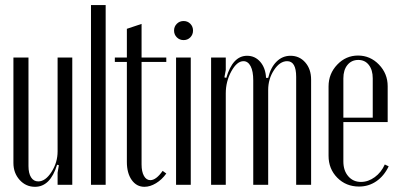

<svg xmlns="http://www.w3.org/2000/svg" viewBox="-20 -719 1558 747"><path d="M202.1 -78.1Q175.8 7.8 116.2 7.8Q80.6 7.8 56.4 -19Q32.2 -45.9 32.2 -85V-495.1H90.8V-73.2Q90.8 -44.9 100.8 -29.1Q110.8 -13.2 128.9 -13.2Q156.7 -13.2 180.4 -50Q204.1 -86.9 204.1 -129.9V-495.1H261.2V0H204.1V-46.9L209 -76.2Z M334 0V-699.2H391.1V0Z M542 7.8Q511.2 7.8 492.4 -18.8Q473.6 -45.4 473.6 -88.9V-478H426.8V-495.1H473.6V-606.9L530.8 -626V-495.1H627V-478H530.8V-79.1Q530.8 -51.3 540 -34.7Q549.3 -18.1 564.9 -18.1Q587.4 -18.1 612.8 -54.2L627 -43.9Q609.9 -20 586.9 -6.1Q564 7.8 542 7.8Z M668 -573.7Q657.2 -584.5 657.2 -600.1Q657.2 -615.7 668 -626.5Q678.7 -637.2 694.3 -637.2Q710 -637.2 720.5 -626.5Q731 -615.7 731 -600.1Q731 -584.5 720.5 -573.7Q710 -563 694.3 -563Q678.7 -563 668 -573.7ZM665 -495.1H722.2V0H665Z M1023.4 -416Q1032.7 -456.1 1055.7 -479Q1078.6 -502 1110.4 -502Q1145 -502 1167.7 -476.1Q1190.4 -450.2 1190.4 -409.2V0H1132.3V-419.9Q1132.3 -481 1097.2 -481Q1068.8 -481 1046.1 -446.5Q1023.4 -412.1 1023.4 -369.1V0H965.3V-405.8Q965.3 -441.9 955.1 -461.4Q944.8 -481 927.2 -481Q901.9 -481 880.1 -441.7Q858.4 -402.3 858.4 -356V0H801.3V-495.1H858.4V-446.8L853 -418L860.4 -416Q885.3 -502 941.4 -502Q972.2 -502 992.7 -478.3Q1013.2 -454.6 1015.1 -416Z M1258.3 -382.8Q1258.3 -432.1 1292 -467.5Q1325.7 -502.9 1373 -502.9Q1420.4 -502.9 1454.3 -467.8Q1488.3 -432.6 1488.3 -383.8V-244.1H1315.9V-90.8Q1315.9 -55.2 1335 -33.2Q1354 -11.2 1384.3 -11.2Q1412.6 -11.2 1438 -29.8Q1463.4 -48.3 1477.1 -79.1L1492.2 -71.8Q1474.1 -34.2 1444.1 -13.7Q1414.1 6.8 1377 6.8Q1326.2 6.8 1292.2 -27.6Q1258.3 -62 1258.3 -112.8ZM1315.9 -261.2H1430.2V-414.1Q1430.2 -446.8 1415 -466.3Q1399.9 -485.8 1374 -485.8Q1347.7 -485.8 1331.8 -466.3Q1315.9 -446.8 1315.9 -414.1Z"/></svg>

Font: Moniqa Narrow Heading
Style: Regular
Weight: 400
Width: 4
Designer: Rajesh Rajput
Foundry: Rajesh Rajput
Version: Version 1.000